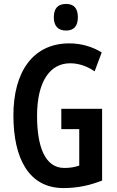

<svg xmlns="http://www.w3.org/2000/svg" viewBox="-20 -944 596 974"><path d="M315 -924C273 -924 253 -901 253 -856C253 -812 275 -789 315 -789C355 -789 375 -812 375 -856C375 -900 357 -924 315 -924ZM291 -392V-289H382V-104C357 -96 338 -92 306 -92C206 -92 168 -205 168 -356C168 -533 235 -623 336 -623C379 -623 423 -608 460 -582L496 -678C449 -707 392 -724 332 -724C146 -724 48 -578 48 -359C48 -139 127 10 302 10C373 10 433 -3 498 -28V-392Z"/></svg>

Font: Noto Sans Gurmukhi UI ExtraCondensed SemiBold
Style: Regular
Weight: 600
Width: 2
Designer: Jelle Bosma - Monotype Design Team
Foundry: Monotype Imaging Inc.
Version: Version 2.004